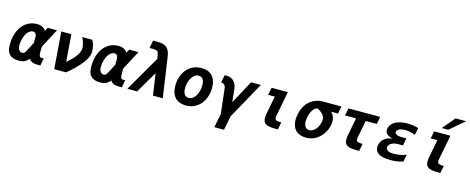

<svg xmlns="http://www.w3.org/2000/svg" viewBox="-43 -1669 6709 2742"><g transform="rotate(15 3311.5 -298.5)"><path d="M465.3 0Q387.2 0 356 -41Q348.6 -51.3 347.7 -55.2Q338.9 -46.4 332.3 -39.8Q325.7 -33.2 319.8 -27.8Q314 -22.5 307.9 -18.1Q301.8 -13.7 293.9 -8.8Q272 4.4 249.5 8.8Q227.1 13.2 200.7 13.2Q173.3 13.2 148.9 9.3Q124.5 5.4 104 -3.4Q83.5 -12.2 67.4 -26.1Q51.3 -40 40 -60.1Q27.8 -82 22.5 -110.8Q17.1 -139.6 17.1 -179.2Q17.1 -224.6 23.9 -267.6Q30.8 -310.5 44.2 -349.1Q57.6 -387.7 77.6 -421.1Q97.7 -454.6 124 -480.5Q146 -502 169.9 -517.1Q193.8 -532.2 218.3 -541.7Q242.7 -551.3 267.1 -555.4Q291.5 -559.6 314.5 -559.6Q361.8 -559.6 396.7 -543Q431.6 -526.4 449.7 -494.1L477.5 -546.9H615.2L466.3 -265.1L464.8 -190.4Q463.4 -109.9 496.6 -109.9H536.6L515.1 0ZM342.3 -287.6 342.8 -367.2Q343.3 -406.2 328.6 -424.1Q314 -441.9 290 -441.9Q271 -441.9 250 -430.9Q229 -419.9 210.4 -397Q195.8 -378.9 184.6 -355.5Q173.3 -332 165.8 -306.6Q158.2 -281.2 154.3 -255.1Q150.4 -229 150.4 -205.6Q150.4 -183.6 153.3 -169.7Q156.2 -155.8 161.1 -146Q170.4 -127 185.5 -117.2Q200.7 -107.4 216.3 -107.4Q230.5 -107.4 243.7 -115.5Q256.8 -123.5 265.1 -139.2Z M678.2 -546.9H827.6L857.9 -144Q895 -176.3 924.3 -204.8Q953.6 -233.4 974.9 -260.7Q996.1 -288.1 1009.5 -314.5Q1022.9 -340.8 1028.8 -368.7Q1030.3 -375.5 1030.8 -382.1Q1031.2 -388.7 1031.2 -397Q1031.2 -404.8 1030.8 -410.6Q1030.3 -416.5 1028.8 -425.3Q1023.9 -456.5 1013.2 -489.7Q1002.4 -522.9 987.3 -546.9H1137.2Q1147.5 -529.8 1155 -509.3Q1162.6 -488.8 1167.7 -467.5Q1172.9 -446.3 1175.5 -425.3Q1178.2 -404.3 1178.2 -385.3Q1178.2 -365.2 1175.3 -349.1Q1169.9 -318.8 1153.8 -286.4Q1137.7 -253.9 1114.5 -221.7Q1091.3 -189.5 1063.2 -158Q1035.2 -126.5 1005.6 -97.9Q976.1 -69.3 947.3 -44.2Q918.5 -19 894.5 0H720.7Z M1669.4 0Q1591.3 0 1560.1 -41Q1552.7 -51.3 1551.8 -55.2Q1543 -46.4 1536.4 -39.8Q1529.8 -33.2 1523.9 -27.8Q1518.1 -22.5 1512 -18.1Q1505.9 -13.7 1498 -8.8Q1476.1 4.4 1453.6 8.8Q1431.2 13.2 1404.8 13.2Q1377.4 13.2 1353 9.3Q1328.6 5.4 1308.1 -3.4Q1287.6 -12.2 1271.5 -26.1Q1255.4 -40 1244.1 -60.1Q1231.9 -82 1226.6 -110.8Q1221.2 -139.6 1221.2 -179.2Q1221.2 -224.6 1228 -267.6Q1234.9 -310.5 1248.3 -349.1Q1261.7 -387.7 1281.7 -421.1Q1301.8 -454.6 1328.1 -480.5Q1350.1 -502 1374 -517.1Q1397.9 -532.2 1422.4 -541.7Q1446.8 -551.3 1471.2 -555.4Q1495.6 -559.6 1518.6 -559.6Q1565.9 -559.6 1600.8 -543Q1635.7 -526.4 1653.8 -494.1L1681.6 -546.9H1819.3L1670.4 -265.1L1668.9 -190.4Q1667.5 -109.9 1700.7 -109.9H1740.7L1719.2 0ZM1546.4 -287.6 1546.9 -367.2Q1547.4 -406.2 1532.7 -424.1Q1518.1 -441.9 1494.1 -441.9Q1475.1 -441.9 1454.1 -430.9Q1433.1 -419.9 1414.6 -397Q1399.9 -378.9 1388.7 -355.5Q1377.4 -332 1369.9 -306.6Q1362.3 -281.2 1358.4 -255.1Q1354.5 -229 1354.5 -205.6Q1354.5 -183.6 1357.4 -169.7Q1360.4 -155.8 1365.2 -146Q1374.5 -127 1389.6 -117.2Q1404.8 -107.4 1420.4 -107.4Q1434.6 -107.4 1447.8 -115.5Q1460.9 -123.5 1469.2 -139.2Z M2103.5 -522 2094.7 -580.1Q2091.8 -598.1 2087.2 -610.6Q2082.5 -623 2073.2 -630.6Q2064 -638.2 2049.1 -641.6Q2034.2 -645 2011.2 -645H1956.5L1978.5 -759.8H2051.8Q2097.7 -759.8 2130.1 -749.8Q2162.6 -739.7 2184.6 -719.2Q2206.5 -698.7 2219.5 -668Q2232.4 -637.2 2238.3 -595.7L2325.2 0H2180.2L2133.3 -319.8L1946.3 0H1801.3Z M2668.5 14.2Q2618.2 14.2 2577.9 -0.7Q2537.6 -15.6 2509.5 -45.2Q2481.4 -74.7 2466.3 -118.9Q2451.2 -163.1 2451.2 -221.7Q2451.2 -266.1 2460 -308.6Q2468.8 -351.1 2486.1 -388.7Q2503.4 -426.3 2528.8 -458Q2554.2 -489.7 2587.4 -512.7Q2620.6 -535.6 2661.4 -548.3Q2702.1 -561 2750 -561Q2800.3 -561 2840.6 -546.1Q2880.9 -531.2 2908.9 -501.7Q2937 -472.2 2952.1 -428Q2967.3 -383.8 2967.3 -324.7Q2967.3 -257.8 2947.5 -196.5Q2927.7 -135.3 2889.6 -88.4Q2851.6 -41.5 2795.9 -13.7Q2740.2 14.2 2668.5 14.2ZM2680.2 -101.1Q2712.9 -101.1 2739.5 -120.6Q2766.1 -140.1 2784.7 -171.6Q2803.2 -203.1 2813.2 -243.2Q2823.2 -283.2 2823.2 -324.2Q2823.2 -386.7 2800.8 -415.8Q2778.3 -444.8 2739.7 -444.8Q2705.1 -444.8 2678 -424.8Q2650.9 -404.8 2632.6 -372.8Q2614.3 -340.8 2604.7 -301.3Q2595.2 -261.7 2595.2 -222.7Q2595.2 -160.2 2618.4 -130.6Q2641.6 -101.1 2680.2 -101.1Z M3184.1 0 3141.6 -367.2Q3139.2 -385.7 3133.8 -397.7Q3128.4 -409.7 3119.6 -418Q3113.8 -423.3 3106.2 -427.7Q3098.6 -432.1 3091.8 -432.1H3071.3L3093.8 -546.9H3132.8Q3159.2 -546.9 3183.8 -536.6Q3208.5 -526.4 3228.3 -507.1Q3248 -487.8 3261.2 -459.5Q3274.4 -431.2 3278.3 -394.5L3298.3 -202.1L3484.4 -546.9H3629.4L3326.7 0L3286.1 208H3143.6Z M3989.3 3.9Q3939.9 3.9 3905.5 -1.5Q3871.1 -6.8 3849.1 -20Q3827.1 -33.2 3817.1 -54.7Q3807.1 -76.2 3807.1 -108.4Q3807.1 -124 3809.3 -141.8Q3811.5 -159.7 3815.4 -181.2L3864.3 -437H3766.1L3787.6 -546.9H4028.3L3956.5 -174.3Q3955.6 -168.5 3954.8 -163.3Q3954.1 -158.2 3954.1 -152.8Q3954.1 -127.9 3970.2 -116.9Q3986.3 -106 4020.5 -106H4048.8L4027.3 3.9H3989.3Z M4443.4 14.2Q4394 14.2 4355.5 -0.2Q4316.9 -14.6 4290.5 -41.5Q4264.2 -68.4 4250.2 -106.9Q4236.3 -145.5 4236.3 -193.8Q4236.3 -212.9 4238.5 -232.4Q4240.7 -252 4244.6 -272.9Q4256.8 -335.9 4283.2 -386.7Q4309.6 -437.5 4348.6 -473.1Q4387.7 -508.8 4438.5 -527.8Q4489.3 -546.9 4550.8 -546.9H4820.3L4798.8 -437H4695.8Q4725.1 -412.1 4738.5 -377.7Q4752 -343.3 4752 -303.2Q4752 -272.5 4744.1 -240Q4736.3 -207.5 4722.2 -176Q4708 -144.5 4687.5 -115.7Q4667 -86.9 4641.6 -63.5Q4558.1 14.2 4443.4 14.2ZM4463.4 -102.1Q4493.7 -102.1 4519 -118.4Q4544.4 -134.8 4563 -159.9Q4581.5 -185.1 4593.3 -215.3Q4605 -245.6 4608.4 -272.9Q4609.4 -278.8 4609.9 -287.1Q4610.4 -295.4 4610.4 -300.8Q4610.4 -328.6 4593.5 -354.7Q4576.7 -380.9 4544.9 -404.3Q4533.7 -412.6 4521 -420.4Q4508.3 -428.2 4498.5 -433.1Q4479 -427.7 4465.3 -418.5Q4451.7 -409.2 4440.9 -396.5Q4427.2 -380.4 4416.3 -358.4Q4405.3 -336.4 4397.5 -311.8Q4389.6 -287.1 4385.5 -261.2Q4381.3 -235.4 4381.3 -211.4Q4381.3 -192.9 4384 -176.5Q4386.7 -160.2 4392.6 -147.5Q4402.8 -124.5 4420.9 -113.3Q4439 -102.1 4463.4 -102.1Z M5190.9 0Q5141.6 0 5107.2 -5.4Q5072.8 -10.7 5050.8 -23.9Q5028.8 -37.1 5018.8 -58.6Q5008.8 -80.1 5008.8 -112.3Q5008.8 -127.9 5011 -145.8Q5013.2 -163.6 5017.1 -185.1L5065.9 -437H4902.3L4923.8 -546.9H5393.6L5372.1 -437H5208.5L5158.2 -178.2Q5157.2 -172.4 5156.5 -167Q5155.8 -161.6 5155.8 -156.2Q5155.8 -131.3 5171.9 -120.6Q5188 -109.9 5222.2 -109.9H5250.5L5229 0H5190.9Z M5695.8 10.7Q5576.7 10.7 5520.5 -22.7Q5464.4 -56.2 5464.4 -120.1Q5464.4 -127.4 5465.1 -135.7Q5465.8 -144 5467.8 -152.3Q5480 -211.4 5524.4 -247.6Q5568.8 -283.7 5647.9 -294.9Q5591.8 -303.2 5562.3 -328.1Q5532.7 -353 5532.7 -392.1Q5532.7 -397.9 5533.4 -403.6Q5534.2 -409.2 5535.2 -415Q5541.5 -447.3 5561.8 -473.4Q5582 -499.5 5615 -518.1Q5647.9 -536.6 5693.1 -546.6Q5738.3 -556.6 5794.9 -556.6Q5836.4 -556.6 5882.8 -550.8Q5883.8 -550.3 5885.3 -550.3Q5886.7 -550.3 5887.7 -549.8Q5895 -548.8 5912.6 -544.7Q5930.2 -540.5 5958.5 -533.2L5938 -428.2L5926.3 -432.1Q5904.3 -439.5 5886.7 -444.3Q5869.1 -449.2 5853.5 -452.4Q5837.9 -455.6 5822 -456.8Q5806.2 -458 5787.6 -458Q5760.3 -458 5739.7 -454.6Q5719.2 -451.2 5700.2 -441.4L5688 -434.1Q5667.5 -420.4 5664.6 -400.4Q5664.1 -397.9 5663.8 -395.3Q5663.6 -392.6 5663.6 -390.6Q5663.6 -382.8 5669.4 -375.7Q5675.3 -368.7 5685.1 -362.8Q5711.9 -346.7 5760.7 -346.7H5834.5L5813.5 -237.8H5739.7Q5710 -237.8 5685.1 -231.7Q5660.2 -225.6 5643.6 -214.8L5633.8 -208.5Q5606 -189 5600.1 -156.7Q5598.6 -150.9 5598.6 -146.5Q5598.6 -136.2 5605.2 -126.5Q5611.8 -116.7 5623 -108.9Q5640.1 -96.7 5662.4 -92.5Q5684.6 -88.4 5713.9 -88.4Q5740.2 -88.4 5764.9 -90.8Q5789.6 -93.3 5814.9 -97.7Q5825.2 -99.6 5830.1 -100.6Q5835 -101.6 5839.4 -102.5Q5844.7 -104 5859.9 -109.1Q5875 -114.3 5899.9 -123.5L5878.9 -16.6Q5876.5 -16.1 5874.5 -15.6Q5872.6 -15.1 5870.1 -14.2Q5845.7 -7.3 5823.5 -2.4Q5801.3 2.4 5780.3 5.4Q5759.3 8.3 5738.5 9.5Q5717.8 10.7 5695.8 10.7Z M6439 -804.7H6595.7L6379.9 -621.1H6283.7ZM6392.6 3.9Q6343.3 3.9 6308.8 -1.5Q6274.4 -6.8 6252.4 -20Q6230.5 -33.2 6220.5 -54.7Q6210.4 -76.2 6210.4 -108.4Q6210.4 -124 6212.6 -141.8Q6214.8 -159.7 6218.8 -181.2L6267.6 -437H6169.4L6190.9 -546.9H6431.6L6359.9 -174.3Q6358.9 -168.5 6358.2 -163.3Q6357.4 -158.2 6357.4 -152.8Q6357.4 -127.9 6373.5 -116.9Q6389.6 -106 6423.8 -106H6452.1L6430.7 3.9Z"/></g></svg>

Font: Hack
Style: Bold Italic
Weight: 700
Italic angle: -11°
Monospace: yes
Designer: Christopher Simpkins
Foundry: Christopher Simpkins
Version: Version 2.017; ttfautohint (v1.4.1) -l 4 -r 80 -G 350 -x 0 -